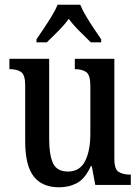

<svg xmlns="http://www.w3.org/2000/svg" viewBox="-20 -786 597 816"><path d="M231 10Q159 10 123 -36.5Q87 -83 87 -186V-424Q87 -468 69.5 -480Q52 -492 23 -492H20V-536H189V-195Q189 -127 205.5 -92Q222 -57 269 -57Q319 -57 341.5 -101Q364 -145 364 -218V-421Q364 -468 346 -480Q328 -492 301 -492H298V-536H466V-111Q466 -66 485 -55Q504 -44 531 -44H536V0H385L370 -80H366Q342 -27 308 -8.5Q274 10 231 10ZM135 -619Q148 -638 165.5 -664Q183 -690 199.5 -717Q216 -744 225 -766H321Q330 -744 346 -717Q362 -690 379.5 -664Q397 -638 410 -619V-606H366Q344 -628 318 -653.5Q292 -679 272 -706Q253 -679 227 -653.5Q201 -628 179 -606H135Z"/></svg>

Font: Noto Serif Tamil Condensed Medium
Style: Regular
Weight: 500
Width: 3
Designer: Indian Type Foundry, Tom Grace, and the Monotype Design Team
Foundry: Monotype Imaging Inc.
Version: Version 2.004; ttfautohint (v1.8.4.7-5d5b)